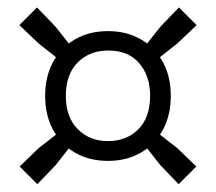

<svg xmlns="http://www.w3.org/2000/svg" viewBox="-20 -621 566 503"><path d="M150.9 -452 81.1 -507.2 30.7 -555.2 76.9 -601.5 124.9 -551.7 180.9 -481.3ZM374.9 -452 344.8 -481.3 400.8 -551.7 448.8 -601.5 495.1 -555.2 444.6 -507.2ZM448.1 -138.5 400.1 -188.3 348.6 -253.5 378.6 -284.3 444.6 -232.8 494.4 -184.8ZM77.7 -138.5 31.4 -184.8 81.1 -232.8 147.2 -284.3 177.2 -253.5 125.7 -188.3ZM262.9 -199.5Q214.2 -199.5 177.2 -220.7Q140.2 -242 119.2 -280.4Q98.3 -318.8 98.3 -370Q98.3 -420.7 119.2 -458.9Q140.2 -497 177.2 -518.3Q214.2 -539.5 262.9 -539.5Q311.2 -539.5 348.4 -518.3Q385.6 -497 406.5 -458.9Q427.4 -420.7 427.4 -370Q427.4 -318.8 406.5 -280.4Q385.6 -242 348.4 -220.7Q311.2 -199.5 262.9 -199.5ZM262.9 -251.4Q311.8 -251.4 342.5 -282.5Q373.3 -313.6 373.3 -370Q373.3 -421.9 344.8 -455.3Q316.4 -488.6 263.9 -488.6Q214.4 -488.6 183.5 -457.3Q152.5 -426.1 152.5 -370Q152.5 -314.3 183.4 -282.9Q214.3 -251.4 262.9 -251.4Z"/></svg>

Font: Encode Sans Condensed Thin
Style: Regular
Weight: 100
Width: 3
Designer: Multiple Designers
Foundry: Impallari Type
Version: Version 3.002